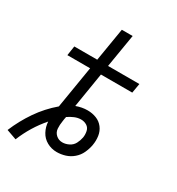

<svg xmlns="http://www.w3.org/2000/svg" viewBox="-187 -853 950 1030"><g transform="rotate(30 288.0 -338.0)"><path d="M65 59Q103 -35 169 -111Q171 -79 186 -51Q201 -23 229 -7.5Q257 8 290 8Q316 8 342 0Q368 -8 389.5 -26.5Q411 -45 422.5 -70Q434 -95 439 -121V-122Q444 -150 440 -178Q436 -206 419.5 -227.5Q403 -249 377.5 -259Q352 -269 323 -269Q288 -269 253 -256L288 -471H482L492 -530H298L332 -735H265L231 -530H89L80 -471H221L178 -210Q119 -160 75.5 -96.5Q32 -33 3 37ZM290 -52Q267 -52 250.5 -67Q234 -82 232.5 -104.5Q231 -127 235 -150Q236 -157 237 -164.5Q238 -172 240 -180Q257 -192 277 -200.5Q297 -209 317 -209Q337 -209 353 -199Q369 -189 373 -169.5Q377 -150 374 -131Q370 -110 360 -91Q350 -72 330 -62Q310 -52 290 -52Z"/></g></svg>

Font: Iosevka Sparkle Light Oblique
Style: Regular
Weight: 300
Italic angle: -9°
Designer: Belleve Invis
Foundry: Belleve Invis
Version: Version 4.5.0; ttfautohint (v1.8.3)